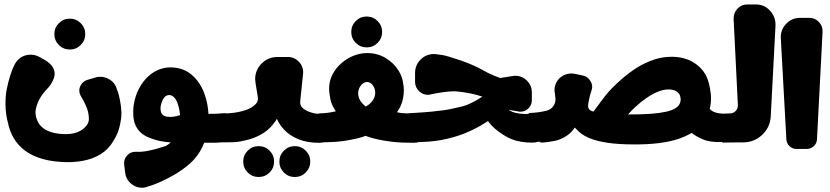

<svg xmlns="http://www.w3.org/2000/svg" viewBox="-20 -647 3771 872"><path d="M510.9 -241C505.5 -261.8 493.2 -277.6 473.8 -288.2C454.4 -298.9 434 -301.1 412.7 -294.8L378 -284.6C365.3 -280.9 355.4 -273.6 348.4 -262.9C341.4 -252.1 338.8 -240.5 340.7 -228.1C341.4 -223.3 343.2 -218.2 346 -212.8C346.5 -211.9 348.8 -207.9 352.9 -200.9C357.1 -193.9 360.5 -187.7 363.1 -182.3C365.8 -176.9 368.9 -170 372.4 -161.6C376 -153.2 378.7 -144.4 380.6 -135.3C382.6 -126.2 383.6 -117.1 383.7 -108.1C383.8 -96.9 380.8 -87.1 374.5 -78.6L374.4 -78.5C364 -64.2 349.4 -53.6 330.6 -46.4C311.9 -39.3 289.6 -36.6 263.9 -38.2C236.3 -40 213.9 -44.8 196.9 -52.7C179.9 -60.6 167.2 -70.7 158.7 -82.8C150.3 -95 144.8 -108.5 142.4 -123.6C141.8 -127.7 141.2 -132.5 140.8 -138.1C144.8 -176.8 163.9 -213.3 198.1 -247.7C204.7 -254.3 211 -263.3 217.1 -274.9C223.1 -286.4 226.7 -296.4 227.7 -305C231 -333 215.3 -356.8 180.4 -376.4L160.1 -387.8C143.9 -397.1 126.2 -400.5 107.3 -397.9C88.3 -395.3 72.5 -387.3 60.1 -373.8C55.2 -368.4 51.1 -362.7 47.8 -356.5L40.9 -342.4C36.2 -333 31.2 -319.5 25.7 -301.9C20.3 -284.2 15.3 -264.7 10.9 -243.3C6.5 -222 4.5 -197.2 5 -169.1C5.5 -141 9.3 -113.9 16.5 -87.7C20.4 -68.7 26.5 -50.7 34.8 -33.6C45.5 -11.5 60.4 8.3 79.5 25.6C98.5 43 122.8 57.2 152.3 68.1C181.8 79.1 217.1 85.9 258.4 88.5C292.8 90.8 325.3 89.1 355.9 83.5C386.5 77.8 413.6 67.7 437.3 53.1C460.9 38.4 480 18.7 494.4 -6C494.4 -6.1 494.5 -6.2 494.6 -6.2C507.9 -26.6 517.4 -48.7 523.2 -72.8C529 -96.8 531.8 -117.8 531.4 -135.6C531 -153.5 529 -171.6 525.2 -190C521.5 -208.4 518.5 -220.6 516.4 -226.7C514.2 -232.8 512.4 -237.5 510.9 -241ZM297 -422.1C316.4 -422.1 332.9 -428.9 346.6 -442.6C360.3 -456.3 367.2 -472.8 367.2 -492.2C367.2 -511.6 360.3 -528.1 346.6 -541.8C332.9 -555.5 316.4 -562.3 297 -562.3C277.7 -562.3 261.1 -555.5 247.5 -541.8C233.8 -528.1 226.9 -511.6 226.9 -492.2C226.9 -472.8 233.8 -456.3 247.5 -442.6C261.1 -428.9 277.7 -422.1 297 -422.1Z M1045 -117.3C1031.9 -127.8 1016.2 -133 998 -133C994.3 -133 985.8 -132.4 972.4 -131.1C967 -130.6 961.6 -130.3 956.2 -130.3H926.7C925.4 -153.9 921.7 -176.5 915.7 -198.3C915.7 -198.5 915.7 -198.8 915.7 -199.2C915.7 -199.6 915.7 -199.9 915.6 -200L915.3 -199.8C912.9 -208.5 910.3 -216.5 907.5 -223.9C894.2 -259.1 874.6 -287.4 848.8 -308.8C822.9 -330.2 791.2 -340.9 753.6 -340.9C737.7 -340.9 722.5 -338.3 708.1 -333.2C699.1 -330.2 690.5 -326.4 682.5 -321.8C661.9 -309.8 644.3 -293.9 629.7 -274C615 -254.2 603.9 -232.5 596.4 -209C588.8 -185.6 585 -162.1 585 -138.6C585 -135.8 585.1 -133 585.3 -130.1C585.3 -109.4 589 -91.5 596.2 -76.3C603.5 -61 613.4 -48.6 626 -39.2C635.8 -31.8 646.8 -25.8 659.1 -21.3C662.8 -19.8 666.8 -18.2 671 -16.7C693.7 -8.2 721.8 -2.6 755.5 -0.1C750 4.7 744.2 9 738.1 12.9C737.2 13.5 735.3 14.7 732.4 16.4C673.4 35.7 629.6 44.4 600.9 42.4C583.3 41.2 569 46.4 558 58.1C546.6 70.4 541.9 84.8 544 101.4L548.5 137.4C551.2 159.5 561.6 177.2 579.6 190.4C597.5 203.6 617.5 208.2 639.4 204.2L668.6 194.8C688 188.5 713.4 177.4 744.7 161.4C776.1 145.4 803.8 127.7 827.7 108.2C846 94 861.9 78 875.3 60.1C875.4 59.9 875.5 59.8 875.6 59.7C880.1 53.5 884.2 47.5 887.8 41.5C895.6 28.7 902.1 15.3 907.5 1.2H959.5C967.2 1.2 974.4 0.6 981 -0.5C984.9 -1.1 989 -1.5 993.3 -1.4C1013.6 -1.4 1030.6 -7.6 1044.2 -19.8C1057.8 -32.1 1064.5 -47.9 1064.5 -67.2C1064.5 -90.2 1058 -106.9 1045 -117.3ZM782.9 -119.8C771.7 -117.2 761.9 -115.9 753.6 -115.9C742.6 -115.9 733.8 -117.3 727.3 -120.2C720.8 -123.1 716.1 -127.4 713.2 -133.1C710.4 -138.9 708.9 -145.9 708.9 -154.3C708.9 -162.1 710.5 -170.8 713.6 -180.5C716.8 -190.2 721.2 -198.4 726.9 -205.2C732.7 -211.9 739.7 -215.3 748.1 -215.3C755.4 -215.3 762.2 -212.6 768.4 -207.1C774.7 -201.6 780.1 -193.7 784.5 -183.2C788.9 -172.8 792.4 -159.8 795.1 -144.5C796 -138.7 796.9 -131.9 797.6 -124.2C792.5 -122.4 787.6 -120.9 782.9 -119.8Z M1151 -205.5C1153 -193 1149.7 -182.5 1141 -174C1140.3 -173.4 1139.8 -172.9 1139.5 -172.6C1127.9 -161.5 1113.9 -153.2 1097.6 -147.7C1092.6 -145.9 1087.3 -144.3 1081.9 -142.8C1057.5 -136 1029.9 -132.3 999.1 -131.6L980.5 -0.3C1006.6 -0.3 1026.7 -0.6 1040.8 -1.1C1058.4 -1.7 1081.2 -5.8 1109.3 -13.2C1132.8 -19.5 1155.1 -29.3 1176.2 -42.6C1197.3 -55.9 1215.7 -74.2 1231.4 -97.4C1233.4 -100.3 1235.4 -103.6 1237.4 -107.1C1245.8 -88.8 1256.9 -72.3 1270.9 -57.5C1287.9 -39.4 1309.6 -25.1 1335.9 -14.4C1362.2 -3.7 1393.7 1.6 1430.2 1.6C1450.6 1.6 1467.6 -4.5 1481.1 -16.8C1494.7 -29 1501.5 -44.8 1501.5 -64.1C1501.5 -87.1 1495 -103.8 1481.9 -114.2C1468.9 -124.7 1453.2 -129.9 1435 -129.9C1419.2 -129.9 1405.2 -132 1392.7 -136.2C1377.1 -141.3 1365 -147.5 1356.2 -154.8C1346.4 -163.1 1342.1 -173.7 1343.5 -186.8L1356.7 -314.8C1357.7 -334.8 1351.3 -352 1337.6 -366.5C1323.8 -380.9 1307 -388.2 1287 -388.2H1239.8C1213.8 -388.2 1191.2 -379.5 1172.1 -362.1C1152.9 -344.8 1142 -323.4 1139.2 -298C1138.4 -290.3 1138.8 -281.4 1140.4 -271.3ZM1084.6 86.8C1084.6 106.1 1091.4 122.7 1105.1 136.4C1118.8 150.1 1135.3 156.9 1154.7 156.9C1174.1 156.9 1190.6 150.1 1204.3 136.4C1218 122.7 1224.8 106.1 1224.8 86.8C1224.8 67.4 1218 50.9 1204.3 37.2C1190.6 23.5 1174.1 16.7 1154.7 16.7C1135.3 16.7 1118.8 23.5 1105.1 37.2C1091.4 50.9 1084.6 67.4 1084.6 86.8ZM1248.8 86.8C1248.8 106.1 1255.7 122.7 1269.4 136.4C1283.1 150.1 1299.6 156.9 1319 156.9C1338.3 156.9 1354.8 150.1 1368.5 136.4C1382.2 122.7 1389.1 106.1 1389.1 86.8C1389.1 67.4 1382.2 50.9 1368.5 37.2C1354.8 23.5 1338.3 16.7 1319 16.7C1299.6 16.7 1283.1 23.5 1269.4 37.2C1255.7 50.9 1248.8 67.4 1248.8 86.8Z M1910.4 -114.4C1897.4 -124.8 1881.7 -130 1863.5 -130C1854 -130 1835.1 -131.2 1806.8 -133.4C1798.2 -134.1 1790.3 -135.4 1783.1 -137.2C1789.9 -147.2 1795.4 -156.8 1799.6 -166.1C1809.3 -187.3 1814.1 -211.4 1814.1 -238.5C1814.1 -248.1 1813.1 -257.6 1811.2 -267C1808.8 -287.8 1801.8 -307.6 1790.2 -326.2C1775.6 -349.7 1755.9 -368.9 1731.1 -383.7C1706.3 -398.6 1678.5 -406 1647.7 -406C1626.9 -406 1606.3 -402 1585.9 -393.9C1565.5 -385.8 1547 -374.5 1530.3 -359.8C1513.6 -345.2 1500.2 -328.2 1490 -308.6C1479.8 -289 1474.7 -267.7 1474.7 -244.8C1474.7 -233.8 1475.8 -223 1477.9 -212.4C1479.1 -201.8 1481.2 -192.1 1484.1 -183.3C1488.9 -168.9 1496 -155 1505.3 -141.7C1481.6 -135.7 1455.7 -132.4 1427.6 -131.8L1409 -0.5C1416.9 -0.5 1423.1 -0.5 1427.4 -0.5C1429.2 -0.5 1430.6 -0.5 1431.7 -0.5C1446.4 -0.6 1458.9 -0.9 1469.3 -1.2C1469.6 -1.2 1470 -1.3 1470.6 -1.3C1471.1 -1.4 1471.6 -1.4 1471.8 -1.4C1472.6 -1.4 1473.3 -1.5 1474.1 -1.5C1495 -1.7 1515.5 -3.2 1535.8 -6C1558.6 -9.1 1580.5 -13.2 1601.5 -18.1C1616 -21.5 1628.9 -25.5 1640.3 -30.1C1651.5 -25.6 1664.1 -21.7 1677.9 -18.1C1703.4 -11.6 1731.7 -6.5 1762.8 -2.9C1787.6 0.1 1819.6 1.5 1858.7 1.5C1879.1 1.5 1896.1 -4.6 1909.6 -16.9C1923.2 -29.2 1930 -44.9 1930 -64.2C1930 -87.2 1923.5 -103.9 1910.4 -114.4ZM1612.9 -249.5C1617.1 -257.3 1622.3 -263.4 1628.5 -267.9C1634.8 -272.3 1641.1 -274.5 1647.3 -274.5C1653.6 -274.5 1659.6 -272.3 1665.3 -267.9C1671.1 -263.4 1675.6 -257.6 1679 -250.3C1682.4 -242.9 1684.1 -235.1 1684.1 -226.8C1684.1 -216.3 1681.6 -206.4 1676.7 -197C1671.7 -187.6 1663.9 -178.9 1653.2 -170.8C1649.6 -168.1 1645.6 -165.5 1641 -162.9C1635.6 -167.3 1631.1 -171.5 1627.4 -175.5C1619.8 -183.6 1614.4 -191.5 1611.3 -199.4C1608.2 -207.2 1606.6 -214.5 1606.6 -221.3C1606.6 -232.3 1608.7 -241.7 1612.9 -249.5ZM1575.3 -501.8C1575.3 -482.5 1582.1 -466 1595.8 -452.3C1609.5 -438.6 1626 -431.7 1645.4 -431.7C1664.8 -431.7 1681.3 -438.6 1695 -452.3C1708.7 -466 1715.5 -482.5 1715.5 -501.8C1715.5 -521.2 1708.7 -537.7 1695 -551.4C1681.3 -565.1 1664.8 -572 1645.4 -572C1626 -572 1609.5 -565.1 1595.8 -551.4C1582.1 -537.7 1575.3 -521.2 1575.3 -501.8Z M2468.5 -65.6C2468.3 -88.3 2461.8 -104.8 2449 -115C2435.9 -125.5 2420.2 -130.7 2402 -130.7C2399 -130.7 2392.9 -130.5 2383.7 -130C2374.6 -129.5 2367.6 -129.3 2362.8 -129.2C2354.2 -129.7 2346.7 -130.4 2340.4 -131.2C2323.6 -133.2 2309.5 -137.2 2298.1 -143.3C2295.3 -144.8 2292.6 -146.5 2290.1 -148.4L2340.1 -139.7C2342 -139.6 2343.9 -139.6 2345.7 -139.7C2359.5 -140.3 2371.3 -145.7 2381 -155.7C2390.6 -165.8 2395.5 -177.8 2395.5 -191.8V-227.2C2395.5 -248.9 2387.6 -267.2 2371.8 -282.1C2356.1 -297.1 2337.2 -303.9 2315.2 -302.8L2251.8 -292.7C2249.6 -293.4 2248.4 -293.8 2248 -294C2232 -299.8 2214.9 -307.1 2196.9 -315.7C2196.5 -315.9 2195.9 -316.2 2195.2 -316.5C2194.4 -316.9 2193.9 -317.1 2193.6 -317.2C2155.4 -339.6 2115.5 -357.8 2073.9 -372C2032.3 -386.2 2004.4 -394.5 1990 -396.9C1975.6 -399.3 1964.4 -400.8 1956.2 -401.5C1953.2 -401.7 1950.2 -401.7 1947.1 -401.5C1924.3 -400.5 1905 -391.7 1889 -375.2C1873.1 -358.6 1865.1 -338.8 1865.1 -315.7V-275.6C1865.1 -258.6 1871.3 -244.3 1883.6 -232.6C1895.9 -220.9 1910.5 -215.5 1927.4 -216.4H1927.9L1945.1 -220.2C1956.6 -222.8 1972 -225.4 1991.2 -228.1C2010.5 -230.8 2027.9 -232.3 2043.4 -232.5C2050.1 -232.1 2056.2 -231.6 2061.5 -231C2081.1 -229 2100 -226.1 2118.3 -222.3C2136.2 -218.5 2153.6 -213.9 2170.4 -208.3C2150.2 -194.3 2128.3 -182.3 2104.6 -172.3C2097.3 -169.3 2090 -166.7 2082.6 -164.6C2075.2 -162.6 2065.5 -160.3 2053.6 -157.8C2041.7 -155.2 2033.5 -153.5 2029.2 -152.4C2012 -148.3 1982 -144.1 1939 -139.8C1918.8 -137.8 1881.4 -135.2 1826.8 -132L1808.2 -0.7C1826.6 -0.7 1840.9 -0.8 1851.1 -1C1905.4 -1.3 1948.8 -4.5 1981.5 -10.6C2022.1 -18.3 2057.6 -28.2 2087.9 -40.4C2118.1 -52.6 2144.6 -65.5 2167.6 -79.3C2177.2 -85.1 2186.8 -91 2196.3 -97.1C2198.3 -94.4 2199.7 -92.7 2200.3 -91.8C2215.8 -71.1 2238.3 -51.7 2267.8 -33.5C2278.5 -26.5 2290.2 -20.4 2302.9 -15.2C2329.3 -4.5 2360.7 0.8 2397.3 0.8C2417.6 0.8 2434.6 -5.3 2448.2 -17.6C2461.7 -29.8 2468.5 -45.7 2468.5 -65.3C2468.5 -65.4 2468.5 -65.5 2468.5 -65.6Z M3316 -115.1C3302.9 -125.7 3287.3 -130.9 3269 -130.7C3253.3 -130.9 3239.2 -133 3226.8 -137C3217.2 -140.3 3209.4 -145.6 3203.3 -152.8C3207.4 -168.3 3209.3 -184.5 3209 -201.6C3209.3 -207.9 3208.9 -214.5 3208.1 -221.5C3203.6 -257.8 3196.5 -285.3 3186.7 -303.9C3172.5 -330 3152 -350.7 3125.3 -366.1C3098.7 -381.4 3066.8 -389.1 3029.8 -389.2C3002.8 -389.1 2976.3 -384.8 2950.3 -376.3C2923.7 -367.4 2898 -355.3 2873.2 -339.9C2848 -324 2823.7 -305.7 2800.4 -285.1C2771.7 -259.7 2749.4 -237.1 2733.4 -217.4C2720.1 -200.5 2700.6 -174.7 2675.2 -140.2C2675.3 -140.1 2673.9 -140.5 2670.8 -141.6C2670.5 -141.9 2669.5 -142.2 2667.9 -142.8C2662.2 -144.2 2657.5 -147.9 2653.9 -153.8C2652.2 -156.6 2651.2 -159.5 2650.9 -162.6C2650.5 -170.2 2652 -180.8 2655.2 -194.4C2658 -208.1 2660.4 -217.9 2662.5 -223.7C2664.4 -229.9 2665.9 -234.8 2667.1 -238.3C2671.9 -252.8 2669.8 -266.7 2660.8 -280.1C2652.5 -293.4 2640.9 -301.4 2626.1 -304.3L2590.6 -311.6C2576 -314.6 2561.9 -313.6 2548.2 -308.5C2534.3 -303.5 2523 -295.4 2514.3 -284.2C2504.3 -271.4 2498.9 -256 2498.1 -238.1C2498.3 -235.4 2499 -229.6 2500.2 -220.7C2501.7 -211.6 2502.5 -203.8 2502.8 -197.2C2503.2 -185.1 2499.8 -174.2 2492.5 -164.5C2485.8 -154.8 2476.4 -148.3 2464.4 -144.9C2439.7 -138.3 2412.1 -134.6 2381.5 -133.7L2362.9 -2.5C2389.2 -2.2 2409.3 -2.4 2423.2 -3.2C2424 -3.1 2425.4 -3.2 2427.4 -3.5C2429.4 -3.8 2430.4 -3.9 2430.4 -3.6C2431.1 2.8 2454.5 1.5 2500.9 -7.5C2520.5 -11.8 2539.2 -20.2 2556.9 -32.5C2569.2 -40.8 2580.4 -52.6 2590.4 -67.7C2597 -60.6 2603.9 -53.8 2610.9 -47.4C2623.2 -36.5 2639.7 -26.8 2660.2 -18.4C2680.3 -10.1 2706.9 -3.5 2740.1 1.5C2772.9 6.5 2814.4 9 2864.5 9C2946.4 9 3012.7 0.4 3063.4 -16.9C3084.7 -24.3 3104 -33.1 3121.4 -43.4C3133.3 -33.5 3149.5 -24.1 3170 -15.2C3191.6 -5.1 3220.7 -0.7 3257.4 -2C3282.4 -2.9 3301.8 -9.2 3315.4 -21C3328.7 -32.3 3335.4 -47 3335.6 -65C3335.4 -87.7 3328.9 -104.4 3316 -115.1ZM3065.4 -172.9C3061.5 -165.9 3054.6 -159.5 3044.7 -153.8C3034.8 -148 3021.1 -143.2 3003.6 -139.3C2986 -135.3 2963.8 -132.3 2937 -130.3C2908.7 -128.1 2873.8 -127 2832.5 -127.2C2843 -139.3 2853.6 -150.3 2864.2 -160.1C2881.7 -176.3 2899.4 -190.6 2917.4 -202.8C2935.4 -215.1 2952.8 -224.5 2969.5 -231C2986.2 -237.5 3001.6 -240.8 3015.7 -240.8C3028.7 -240.8 3039.4 -238.7 3047.8 -234.5C3055.7 -230.5 3061.8 -225 3066 -218.1C3066.5 -217.2 3066.9 -216.4 3067.2 -215.7C3069.9 -209.3 3071.3 -202.8 3071.3 -196C3071.3 -187.7 3069.3 -180 3065.4 -172.9Z M3413.8 -626.7H3372.7C3355.3 -626.7 3340.6 -620 3328.6 -606.8C3316.6 -593.5 3311 -577.8 3311.9 -559.5L3331.2 -169.9C3331.7 -159.5 3328.4 -150.6 3321.3 -143.1C3314.1 -135.6 3305.4 -131.9 3295 -131.9L3268.1 -130.9L3260.2 0.6L3339.6 -0.4H3355.5C3388.8 -0.4 3417.5 -11.8 3441.7 -34.7C3465.8 -57.6 3478.8 -85.7 3480.5 -118.9L3502 -529C3503.3 -555.5 3495.3 -578.4 3477.9 -597.7C3460.5 -617 3439.2 -626.7 3413.8 -626.7Z M3644.1 29.5V29.4C3656.5 29.4 3667.1 25.2 3676.1 16.7C3685 8.2 3689.9 -2.3 3690.5 -14.6L3715.8 -502.2C3716.7 -519.6 3711.2 -534.5 3699.2 -547.1C3687.3 -559.7 3672.6 -566 3655.2 -566H3614.1C3588.9 -566 3567.5 -556.8 3550.2 -538.5C3532.8 -520.1 3524.8 -498.3 3526.2 -473.1L3551.4 -14.1C3552.1 -1.9 3556.9 8.5 3565.8 16.9C3574.7 25.3 3585.2 29.5 3597.5 29.5Z"/></svg>

Font: Qalbi
Style: Regular
Weight: 400
Version: Version 001.000